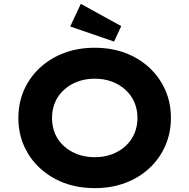

<svg xmlns="http://www.w3.org/2000/svg" viewBox="-20 -963 980 993"><path d="M471 10Q383 10 311.5 -17Q240 -44 186.5 -93.5Q133 -143 104 -209Q75 -275 75 -353Q75 -431 104 -497Q133 -563 186.5 -612.5Q240 -662 311.5 -689Q383 -716 470 -716Q556 -716 628 -689Q700 -662 753 -612.5Q806 -563 835 -497Q864 -431 864 -353Q864 -276 835 -209.5Q806 -143 753 -93.5Q700 -44 628 -17Q556 10 471 10ZM470 -150Q518 -150 558.5 -165Q599 -180 629 -207.5Q659 -235 675 -272Q691 -309 691 -353Q691 -397 675 -434Q659 -471 629 -498.5Q599 -526 558.5 -541Q518 -556 470 -556Q422 -556 381.5 -541Q341 -526 310.5 -498Q280 -470 264.5 -433Q249 -396 249 -353Q249 -309 264.5 -272Q280 -235 310.5 -207.5Q341 -180 381.5 -165Q422 -150 470 -150ZM570 -748 343 -826 398 -943 607 -828Z"/></svg>

Font: Lexend Exa
Style: Bold
Weight: 700
Designer: Bonnie Shaver-Troup, Thomas Jockin
Foundry: Lexend
Version: Version 1.007